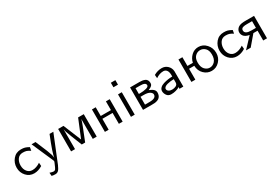

<svg xmlns="http://www.w3.org/2000/svg" viewBox="83 -1885 4783 3295"><g transform="rotate(-30 2475.0 -237.0)"><path d="M35.2 -223.1Q35.2 -315.9 95 -388.4Q154.8 -460.9 254.9 -460.9Q301.8 -460.9 332.8 -451.9Q363.8 -442.9 410.2 -417L397.9 -351.1Q349.1 -381.8 323.2 -389.2Q294.4 -397 253.9 -397Q186 -397 149.4 -345.5Q112.8 -293.9 112.8 -223.1Q112.8 -148.9 151.9 -101.1Q190.9 -53.2 252.9 -53.2Q331.1 -53.2 410.2 -106.9L415 -40Q335.9 10.7 252 11.2Q160.2 11.2 97.7 -57.4Q35.2 -126 35.2 -223.1Z M458 -444.8H536.6Q600.6 -297.9 632.8 -214.8Q665 -131.8 670.4 -110.4Q675.8 -88.9 681.6 -49.8Q683.6 -119.6 814.9 -444.8H889.6L672.9 89.8Q644 156.7 618.9 180.9Q593.8 205.1 557.6 205.1Q516.6 205.1 484.9 196.8L480 131.8Q533.2 148.9 552.7 148.9Q579.6 148.9 593.3 129.4Q606.9 109.9 634.8 42Q641.6 24.9 646 15.1Q649.9 6.3 649.9 -0.7Q649.9 -7.8 645 -18.1Z M984.9 0V-444.8H1090.8L1235.8 -91.8L1380.9 -444.8H1492.7V0H1414.6V-394Q1408.7 -351.1 1270 -11.2H1202.6Q1091.8 -286.1 1074.7 -341.8Q1066.9 -369.6 1063 -394V0Z M1654.8 0V-444.8H1729.5V-272H1931.6V-444.8H2006.8V0H1931.6V-215.8H1729.5V0Z M2164.6 -589.8V-679.2H2254.4V-589.8ZM2171.4 0V-444.8H2246.1V0Z M2410.2 0V-444.8H2597.2Q2627 -444.8 2650.1 -441.4Q2673.3 -438 2699.2 -427.5Q2725.1 -417 2739 -393.6Q2752.9 -370.1 2752.9 -334Q2752.9 -306.2 2734.6 -286.6Q2716.3 -267.1 2664.1 -245.1Q2724.1 -221.2 2749.5 -195.1Q2774.9 -168.9 2774.9 -134.8Q2774.9 -74.7 2740.2 -40Q2722.2 -22 2694.6 -12.9Q2667 -3.9 2645.5 -2Q2624 0 2591.3 0ZM2484.9 -61H2576.2Q2705.1 -61 2705.1 -136.2Q2705.1 -166 2667.5 -190.9Q2629.9 -215.8 2549.3 -215.8H2484.9ZM2484.9 -272H2509.3Q2575.2 -272 2630.1 -285.9Q2685.1 -299.8 2685.1 -332Q2685.1 -386.2 2573.2 -386.2H2484.9Z M2853 -112.8Q2853 -149.9 2881.1 -177.5Q2909.2 -205.1 2954.6 -218.5Q3000 -231.9 3043.5 -238.5Q3086.9 -245.1 3130.9 -245.1V-278.8Q3128.9 -342.8 3105 -371.1Q3080.1 -400.9 3042 -400.9Q2964.8 -400.9 2892.1 -350.1L2886.2 -417Q2961.4 -460.9 3043 -460.9Q3111.8 -460.9 3158.4 -415.5Q3205.1 -370.1 3209 -305.2V0H3133.3V-35.2Q3129.4 -31.2 3114.7 -22.2Q3100.1 -13.2 3058.1 -1Q3016.1 11.2 2967.3 11.2Q2910.2 11.2 2881.6 -29.3Q2853 -69.8 2853 -112.8ZM2926.3 -113.8Q2926.3 -86.9 2952.6 -68.8Q2979 -50.8 3019 -50.8Q3062 -50.8 3096.4 -68.8Q3130.9 -86.9 3130.9 -129.9V-192.9Q3100.1 -192.9 3068.1 -189Q3036.1 -185.1 3002.2 -177Q2968.3 -168.9 2947.3 -152.3Q2926.3 -135.7 2926.3 -113.8Z M3369.1 0V-444.8H3447.3V-272H3555.2Q3570.3 -349.1 3629.2 -405Q3688 -460.9 3769 -460.9Q3858.9 -460.9 3923.6 -390.9Q3988.3 -320.8 3988.3 -220.2Q3988.3 -124 3924.6 -56.4Q3860.8 11.2 3769 11.2Q3683.1 11.2 3618.2 -52Q3553.2 -115.2 3550.3 -215.8H3447.3V0ZM3627.9 -231Q3627.9 -143.1 3670.4 -98.1Q3712.9 -53.2 3769 -53.2Q3825.2 -53.2 3867.7 -98.1Q3910.2 -143.1 3910.2 -231Q3910.2 -314.9 3867.7 -356.9Q3825.2 -398.9 3769 -398.9Q3712.9 -398.9 3670.4 -356.9Q3627.9 -314.9 3627.9 -231Z M4054.2 -223.1Q4054.2 -315.9 4114 -388.4Q4173.8 -460.9 4273.9 -460.9Q4320.8 -460.9 4351.8 -451.9Q4382.8 -442.9 4429.2 -417L4417 -351.1Q4368.2 -381.8 4342.3 -389.2Q4313.5 -397 4272.9 -397Q4205.1 -397 4168.5 -345.5Q4131.8 -293.9 4131.8 -223.1Q4131.8 -148.9 4170.9 -101.1Q4210 -53.2 4272 -53.2Q4350.1 -53.2 4429.2 -106.9L4434.1 -40Q4355 10.7 4271 11.2Q4179.2 11.2 4116.7 -57.4Q4054.2 -126 4054.2 -223.1Z M4451.2 0 4638.2 -198.2Q4597.2 -205.1 4569.1 -220Q4541 -234.9 4527.6 -253.9Q4514.2 -272.9 4509 -289.6Q4503.9 -306.2 4503.9 -324.2Q4503.9 -368.2 4539.6 -403.6Q4575.2 -439 4658.2 -443.8Q4671.4 -444.8 4697.3 -444.8H4867.2V0H4792V-193.8H4709L4543.9 0ZM4574.2 -323.2Q4574.2 -284.2 4609.9 -266.1Q4640.6 -250 4705.1 -250H4792V-382.8H4692.9Q4667 -382.8 4650.1 -381.3Q4633.3 -379.9 4613.8 -374.5Q4594.2 -369.1 4584.2 -356.2Q4574.2 -343.3 4574.2 -323.2Z"/></g></svg>

Font: CMU Sans Serif
Style: Medium
Weight: 500
Version: Version 0.7.0